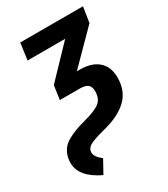

<svg xmlns="http://www.w3.org/2000/svg" viewBox="-214 -614 799 915"><g transform="rotate(-30 185.5 -156.0)"><path d="M78.1 216.8Q-28.8 166 -28.8 88.9Q-28.8 64.5 -21.7 45.2Q-14.6 25.9 -2.7 11.7Q9.3 -2.4 30 -14.2Q50.8 -25.9 73.5 -34.4Q96.2 -43 128.9 -51.8Q192.9 -68.4 218.5 -88.4Q244.1 -108.4 244.1 -148.9Q244.1 -174.8 230.7 -185.8Q217.3 -196.8 187 -196.8H77.1L87.9 -272.9L245.1 -437H38.1L50.8 -528.8H396L382.8 -443.8L215.8 -274.9H233.9Q297.4 -274.9 333.3 -243.2Q369.1 -211.4 369.1 -152.8Q369.1 -112.8 355.5 -81.5Q341.8 -50.3 315.9 -28.6Q290 -6.8 258.3 7.6Q226.6 22 185.1 32.2Q121.6 48.8 101.8 61.5Q82 74.2 82 95.2Q82 119.6 117.2 146Z"/></g></svg>

Font: Fira Sans Compressed Medium
Style: Italic
Weight: 500
Width: 3
Italic angle: -8°
Designer: Carrois Corporate & Edenspiekermann AG
Foundry: Carrois Corporate GbR & Edenspiekermann AG
Version: Version 4.203;PS 004.203;hotconv 1.0.88;makeotf.lib2.5.64775